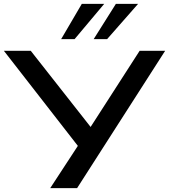

<svg xmlns="http://www.w3.org/2000/svg" viewBox="-28 -966 868 986"><path d="M230 0 383 -234 388 -196 -8 -705H130L450 -298H427L689 -705H820L368 0ZM286 -765 392 -946H507L355 -765ZM453 -765 567 -946H681L522 -765Z"/></svg>

Font: Nunito Sans 10pt Expanded SemiBold
Style: Regular
Weight: 600
Width: 7
Designer: Vernon Adams
Foundry: Vernon Adams
Version: Version 3.101;gftools[0.9.27]